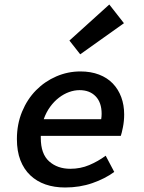

<svg xmlns="http://www.w3.org/2000/svg" viewBox="-20 -820 640 852"><path d="M269 12Q221 12 182 -1.5Q143 -15 114.5 -42Q86 -69 70.5 -109Q55 -149 55 -203Q55 -269 78 -324.5Q101 -380 140 -419.5Q179 -459 230 -481Q281 -503 337 -503Q383 -503 419.5 -489Q456 -475 480.5 -449.5Q505 -424 518 -389Q531 -354 531 -312Q531 -283 525.5 -255.5Q520 -228 516 -217H161V-208Q161 -137 198 -104Q235 -71 292 -71Q337 -71 376 -87.5Q415 -104 449 -129L487 -57Q446 -27 390 -7.5Q334 12 269 12ZM333 -420Q310 -420 286.5 -411.5Q263 -403 241.5 -386.5Q220 -370 202.5 -346Q185 -322 174 -291H429Q430 -297 430.5 -303Q431 -309 431 -315Q431 -365 404.5 -392.5Q378 -420 333 -420ZM336 -579 288 -640 465 -800 530 -717Z"/></svg>

Font: Source Code Pro Semibold
Style: Italic
Weight: 600
Italic angle: -11°
Monospace: yes
Designer: Paul D. Hunt, Teo Tuominen
Foundry: Adobe Systems Incorporated
Version: Version 1.050;PS 1.000;hotconv 16.6.51;makeotf.lib2.5.65220